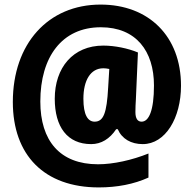

<svg xmlns="http://www.w3.org/2000/svg" viewBox="-20 -743 846 838"><path d="M770 -369C770 -585 629 -723 419 -723C190 -723 36 -552 36 -298C36 -66 173 75 411 75C491 75 564 61 628 32V-73C556 -44 474 -26 408 -26C241 -26 156 -129 156 -300C156 -494 250 -624 420 -624C574 -624 652 -520 652 -370C652 -261 630 -212 598 -212C581 -212 571 -225 571 -254C571 -272 572 -293 573 -308L582 -514C539 -532 481 -544 431 -544C298 -544 219 -447 219 -312C219 -189 274 -114 378 -114C422 -114 459 -137 487 -179H494C512 -137 552 -114 603 -114C702 -114 770 -228 770 -369ZM344 -312C344 -392 375 -445 431 -445C439 -445 447 -444 457 -442L452 -360C446 -250 432 -212 393 -212C363 -212 344 -242 344 -312Z"/></svg>

Font: Noto Sans Devanagari Condensed Black
Style: Regular
Weight: 900
Width: 3
Designer: Jelle Bosma - Monotype Design Team
Foundry: Monotype Imaging Inc.
Version: Version 2.004